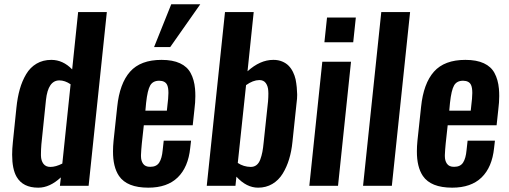

<svg xmlns="http://www.w3.org/2000/svg" viewBox="-20 -866 2371 895"><path d="M159.2 8.8Q158.7 8.8 157.7 8.8Q86.9 8.8 57.6 -41.5Q36.6 -77.6 36.6 -145Q36.6 -171.9 40 -203.6L56.6 -364.7Q61.5 -412.1 72.3 -450.2Q83 -488.3 101.8 -520Q120.6 -551.8 150.4 -569.3Q180.2 -586.9 219.2 -586.9Q273.4 -586.9 316.4 -542.5L344.2 -809.6H478L393.1 0H259.3L263.7 -39.1Q211.9 8.8 159.2 8.8ZM214.8 -87.9Q239.7 -87.9 270.5 -103.5L309.1 -473.1Q282.7 -491.2 256.8 -491.2Q204.1 -491.2 194.3 -400.4L172.9 -193.4Q170.9 -168.9 170.9 -148.4Q170.9 -144.5 170.9 -140.6Q171.4 -117.2 182.4 -102.5Q193.4 -87.9 214.8 -87.9Z M698.2 -646.5 778.3 -846.2H913.6L773.4 -646.5ZM671.4 8.8Q571.8 8.8 534.7 -45.9Q506.3 -87.9 506.8 -161.1Q506.8 -183.6 509.3 -209L526.4 -368.2Q537.6 -477.1 586.4 -532Q635.3 -586.9 732.9 -586.9Q785.2 -586.9 819.1 -571Q853 -555.2 868.7 -525.4Q885.3 -495.1 889.2 -452.1Q890.6 -436 890.6 -418Q890.6 -388.7 886.2 -354.5L878.4 -282.2H650.4L641.1 -197.3Q638.2 -168 637.2 -143.6Q637.2 -141.1 637.2 -138.2Q637.2 -117.2 646.5 -103.5Q656.7 -87.9 680.7 -88.4Q709.5 -88.4 722.2 -108.2Q734.9 -127.9 738.3 -166L743.2 -210.4H870.6L866.7 -176.3Q857.4 -86.4 808.3 -38.8Q759.3 8.8 671.4 8.8ZM657.7 -350.1H757.8L763.7 -405.3Q765.1 -420.4 765.1 -432.6Q765.1 -457 759.3 -469.7Q750.5 -489.3 722.2 -489.7Q692.9 -489.7 680.2 -467.8Q667.5 -445.8 661.1 -386.7Z M1183.1 8.8Q1128.9 8.8 1082 -42.5L1077.6 0H943.8L1028.8 -809.6H1162.6L1133.8 -533.7Q1192.4 -586.9 1253.9 -586.9Q1254.4 -586.9 1254.9 -586.9Q1277.3 -586.9 1295.4 -579.3Q1313.5 -571.8 1325.4 -559.6Q1337.4 -547.4 1345.7 -530.5Q1354 -513.7 1357.9 -496.1Q1361.3 -479 1363.3 -459Q1364.7 -441.4 1365.2 -426.8Q1365.2 -424.8 1365.2 -422.4Q1365.2 -405.8 1362.8 -389.2L1343.3 -205.1Q1338.9 -160.6 1327.6 -123.8Q1316.4 -86.9 1297.6 -56.4Q1278.8 -25.9 1249.5 -8.5Q1220.2 8.8 1183.1 8.8ZM1148.9 -87.9Q1164.6 -87.9 1175.8 -96.7Q1187 -105.5 1193.4 -122.8Q1199.7 -140.1 1203.1 -158Q1206.5 -175.8 1209 -201.7L1229.5 -394Q1231 -413.1 1231 -430.2Q1230.5 -436.5 1230.5 -442.4Q1229.5 -463.9 1219.2 -478.5Q1209 -492.7 1189.5 -492.7Q1189 -492.7 1188 -492.7Q1159.2 -492.2 1127 -469.2L1088.4 -106.4Q1115.2 -88.4 1148.9 -87.9Z M1421.9 0 1482.4 -578.1H1616.2L1555.7 0ZM1492.2 -668.9 1504.4 -784.2H1638.7L1626.5 -668.9Z M1672.4 0 1757.3 -809.6H1891.6L1806.6 0Z M2087.9 8.8Q1988.3 8.8 1951.2 -45.9Q1922.9 -87.9 1923.3 -161.1Q1923.3 -183.6 1925.8 -209L1942.9 -368.2Q1954.1 -477.1 2002.9 -532Q2051.8 -586.9 2149.4 -586.9Q2201.7 -586.9 2235.6 -571Q2269.5 -555.2 2285.2 -525.4Q2301.8 -495.1 2305.7 -452.1Q2307.1 -436 2307.1 -418Q2307.1 -388.7 2302.7 -354.5L2294.9 -282.2H2066.9L2057.6 -197.3Q2054.7 -168 2053.7 -143.6Q2053.7 -141.1 2053.7 -138.2Q2053.7 -117.2 2063 -103.5Q2073.2 -87.9 2097.2 -88.4Q2126 -88.4 2138.7 -108.2Q2151.4 -127.9 2154.8 -166L2159.7 -210.4H2287.1L2283.2 -176.3Q2273.9 -86.4 2224.9 -38.8Q2175.8 8.8 2087.9 8.8ZM2074.2 -350.1H2174.3L2180.2 -405.3Q2181.6 -420.4 2181.6 -432.6Q2181.6 -457 2175.8 -469.7Q2167 -489.3 2138.7 -489.7Q2109.4 -489.7 2096.7 -467.8Q2084 -445.8 2077.6 -386.7Z"/></svg>

Font: Oswald
Style: Medium
Weight: 500
Designer: Vernon Adams
Foundry: Vernon Adams
Version: 3.0; ttfautohint (v0.94.23-7a4d-dirty) -l 8 -r 50 -G 150 -x 